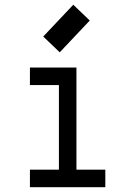

<svg xmlns="http://www.w3.org/2000/svg" viewBox="-20 -782 565 802"><path d="M229.5 -563.5 160.6 -629.4 286.1 -762.2 355 -696.3ZM105 -500H299.3V-73.2H419.9V0H105V-73.2H226.1V-426.8H105Z"/></svg>

Font: Anka/Coder Condensed
Style: Regular
Weight: 400
Width: 4
Monospace: yes
Version: Version 1.100